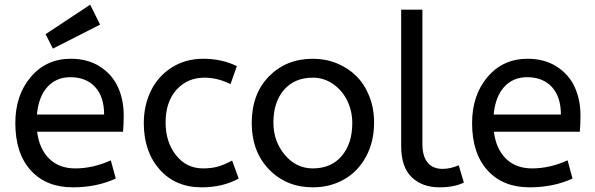

<svg xmlns="http://www.w3.org/2000/svg" viewBox="-20 -781 2518 813"><path d="M501 -223.1H137.2Q146.5 -149.9 188.5 -108.9Q230.5 -67.9 298.8 -67.9Q374 -67.9 449.2 -102.1L470.2 -24.9Q389.2 12.2 288.1 12.2Q175.3 12.2 110.1 -59.8Q44.9 -131.8 44.9 -259.8Q44.9 -377.9 110.4 -455.1Q175.8 -532.2 279.8 -532.2Q351.6 -532.2 403.3 -499Q455.1 -465.8 479.5 -412.1Q503.9 -358.4 503.9 -291Q503.9 -255.9 501 -223.1ZM277.8 -454.1Q218.3 -454.1 180.9 -413.1Q143.6 -372.1 136.2 -295.9H420.9Q420.9 -371.1 382.8 -412.6Q344.7 -454.1 277.8 -454.1ZM204.1 -575.2 172.9 -636.2 361.8 -761.2 403.8 -676.8Z M982.9 -501 956.1 -424.8Q901.4 -452.1 845.7 -452.1Q773.4 -452.1 727.3 -400.9Q681.2 -349.6 681.2 -262.2Q681.2 -179.7 725.3 -123.8Q769.5 -67.9 839.8 -67.9Q875.5 -67.9 902.8 -75.7Q930.2 -83.5 962.9 -101.1L990.7 -24.9Q922.9 12.2 834 12.2Q723.1 12.2 656 -63.2Q588.9 -138.7 588.9 -259.8Q588.9 -335 619.1 -396.7Q649.4 -458.5 707.5 -495.4Q765.6 -532.2 840.8 -532.2Q918.9 -532.2 982.9 -501Z M1471.7 -259.8Q1471.7 -311.5 1450 -355.5Q1428.2 -399.4 1389.6 -425.8Q1351.1 -452.1 1304.7 -452.1Q1227.1 -452.1 1182.4 -400.4Q1137.7 -348.6 1137.7 -262.2Q1137.7 -182.6 1186 -125.2Q1234.4 -67.9 1304.7 -67.9Q1382.3 -67.9 1427 -120.6Q1471.7 -173.3 1471.7 -259.8ZM1045.9 -259.8Q1045.9 -383.3 1119.1 -457.8Q1192.4 -532.2 1304.7 -532.2Q1358.9 -532.2 1406.2 -512.9Q1453.6 -493.7 1488.5 -459.2Q1523.4 -424.8 1543.7 -373.8Q1564 -322.8 1564 -262.2Q1564 -180.7 1530 -117.9Q1496.1 -55.2 1437.3 -21.5Q1378.4 12.2 1304.7 12.2Q1192.4 12.2 1119.1 -63.7Q1045.9 -139.6 1045.9 -259.8Z M1768.6 -740.2V-171.9Q1768.6 -119.1 1790.8 -92.5Q1813 -65.9 1853.5 -65.9Q1887.2 -65.9 1922.4 -81.1L1944.3 -7.8Q1901.9 12.2 1841.3 12.2Q1767.6 12.2 1723.1 -30.8Q1678.7 -73.7 1678.7 -163.1V-740.2Z M2435.1 -223.1H2071.3Q2080.6 -149.9 2122.6 -108.9Q2164.6 -67.9 2232.9 -67.9Q2308.1 -67.9 2383.3 -102.1L2404.3 -24.9Q2323.2 12.2 2222.2 12.2Q2109.4 12.2 2044.2 -59.8Q1979 -131.8 1979 -259.8Q1979 -377.9 2044.4 -455.1Q2109.9 -532.2 2213.9 -532.2Q2285.6 -532.2 2337.4 -499Q2389.2 -465.8 2413.6 -412.1Q2438 -358.4 2438 -291Q2438 -255.9 2435.1 -223.1ZM2211.9 -454.1Q2152.3 -454.1 2115 -413.1Q2077.6 -372.1 2070.3 -295.9H2355Q2355 -371.1 2316.9 -412.6Q2278.8 -454.1 2211.9 -454.1Z"/></svg>

Font: ABeeZee
Style: Regular
Weight: 400
Designer: Anja Meiners
Foundry: Anja Meiners
Version: Version 1.002